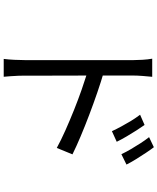

<svg xmlns="http://www.w3.org/2000/svg" viewBox="73 -884 853 1040"><g transform="rotate(90 500.0 -363.5)"><path d="M656.4 -719.6Q668.9 -701.8 685.9 -675.5Q702.9 -649.1 719.3 -621Q735.7 -593 747.4 -568.8L690.1 -542.7Q677.8 -569.2 663.4 -595.6Q649.1 -622 633.5 -647.6Q617.8 -673.1 600.9 -695.3ZM776.9 -769.9Q790.4 -752.5 807.6 -726.5Q824.8 -700.5 842.1 -672.7Q859.3 -644.9 870.9 -621.6L814.8 -594Q802.1 -620.5 786.9 -646.4Q771.6 -672.3 755.5 -697.3Q739.4 -722.3 722.4 -744ZM305.2 -75.2Q305.2 -89.3 305.2 -131.4Q305.2 -173.4 305.2 -232Q305.2 -290.5 305.2 -355.3Q305.2 -420.2 305.2 -481.2Q305.2 -542.1 305.2 -588.9Q305.2 -635.6 305.2 -656.6Q305.2 -678.1 303.4 -708Q301.6 -737.9 297.4 -761H395.5Q393.2 -738.5 390.9 -708.8Q388.6 -679.2 388.6 -656.6Q388.6 -617.9 388.6 -563.2Q388.6 -508.6 388.6 -447.3Q388.6 -386 388.9 -325.3Q389.2 -264.6 389.2 -212.3Q389.2 -160 389.2 -123.4Q389.2 -86.9 389.2 -75.2Q389.2 -59.8 389.8 -38.1Q390.4 -16.4 392.2 5.1Q393.9 26.5 395.3 43.4H298.6Q301.8 19.4 303.5 -14Q305.2 -47.3 305.2 -75.2ZM370.9 -498.5Q420.3 -484.3 479.9 -463.8Q539.6 -443.3 601.1 -420Q662.7 -396.7 718.5 -373.1Q774.3 -349.6 815.6 -329L780.8 -244.1Q738.2 -267.4 684.4 -291.3Q630.6 -315.2 574 -337.9Q517.4 -360.5 464.7 -378.9Q411.9 -397.3 370.9 -410.1Z"/></g></svg>

Font: Noto Sans TC Thin
Style: Regular
Weight: 100
Designer: Ryoko NISHIZUKA 西塚涼子 (kana, bopomofo & ideographs); Paul D. Hunt (Latin, Greek & Cyrillic); Sandoll Communications 산돌커뮤니
Foundry: Adobe
Version: Version 2.004-H2;hotconv 1.0.118;makeotfexe 2.5.65603